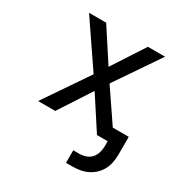

<svg xmlns="http://www.w3.org/2000/svg" viewBox="-168 -649 935 980"><g transform="rotate(30 300.0 -159.0)"><path d="M357 202V128H393Q412 128 431 121.5Q450 115 462.5 100.5Q475 86 480.5 67Q486 48 486 29V0H423L300 -189L177 0H76L253 -260L76 -520H177L300 -331L423 -520H524L347 -260L474 -73H568V29Q568 52 564 75Q560 98 549.5 119Q539 140 522 156.5Q505 173 484 183.5Q463 194 439.5 198Q416 202 393 202Z"/></g></svg>

Font: Iosevka Fixed Extended
Style: Regular
Weight: 400
Width: 7
Monospace: yes
Designer: Belleve Invis
Foundry: Belleve Invis
Version: Version 24.1.1; ttfautohint (v1.8.4)